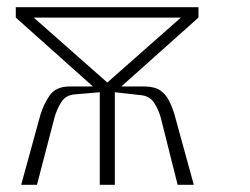

<svg xmlns="http://www.w3.org/2000/svg" viewBox="-20 -515 698 535"><path d="M39 0 92 -193Q101 -224 118 -248.5Q135 -273 171 -274H239L24 -466V-495H533V-466L318 -274H386Q413 -273 428 -262Q443 -251 452 -232.5Q461 -214 467 -193L520 0H475L428 -187Q422 -209 409.5 -228.5Q397 -248 371 -250L300 -258V0H258V-258L188 -252Q163 -250 150.5 -230Q138 -210 132 -188L83 0ZM279 -285 484 -466H74Z"/></svg>

Font: Alumni Sans Light
Style: Regular
Weight: 300
Version: Version 1.018